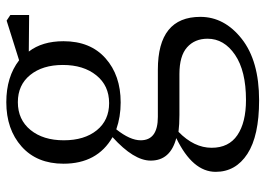

<svg xmlns="http://www.w3.org/2000/svg" viewBox="-135 -433 830 600"><g transform="rotate(-90 280.0 -133.0)"><path d="M257.8 -207Q312.5 -207 344.7 -247.1Q377 -287.1 377 -351.6Q377 -415 345.7 -453.6Q314.5 -492.2 260.7 -492.2Q206.1 -492.2 173.8 -452.6Q141.6 -413.1 141.6 -348.6Q141.6 -284.2 172.9 -245.6Q204.1 -207 257.8 -207ZM348.6 12.7H220.7Q191.4 12.7 168 9.8Q118.2 58.6 118.2 113.3Q118.2 167 157.7 193.8Q197.3 220.7 267.6 220.7Q358.4 220.7 408.7 186.5Q459 152.3 459 100.6Q459 60.5 432.1 36.6Q405.3 12.7 348.6 12.7ZM533.2 -515.6V-457L418.9 -458Q451.2 -416 451.2 -349.6Q451.2 -265.6 397.9 -218.3Q344.7 -170.9 259.8 -170.9Q214.8 -170.9 175.8 -184.6Q141.6 -141.6 141.6 -108.4Q141.6 -54.7 214.8 -54.7H362.3Q527.3 -54.7 527.3 78.1Q527.3 153.3 458.5 207.5Q389.6 261.7 266.6 261.7Q155.3 261.7 99.1 225.1Q43 188.5 43 126Q43 53.7 148.4 2.9Q78.1 -15.6 78.1 -77.1Q78.1 -129.9 151.4 -196.3Q68.4 -244.1 68.4 -349.6Q68.4 -432.6 122.1 -480.5Q175.8 -528.3 260.7 -528.3Q339.8 -528.3 391.6 -488.3L515.6 -527.3Z"/></g></svg>

Font: Bpmf Zihi Serif Regular
Style: Regular
Weight: 400
Foundry: But Ko
Version: Version 1.320